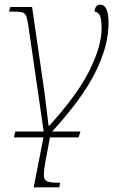

<svg xmlns="http://www.w3.org/2000/svg" viewBox="-20 -566 514 826"><path d="M40 25 46 0H168L102 -455Q98 -484 92.5 -497Q87 -510 75.5 -513Q64 -516 41 -516H19L24 -536H118L161 -240Q169 -190 176 -131.5Q183 -73 189 -25H192Q312 -157 364.5 -262Q417 -367 417 -443Q417 -490 407.5 -503Q398 -516 387 -516Q387 -530 394 -538Q401 -546 411 -546Q447 -546 447 -467Q447 -368 389.5 -253.5Q332 -139 204 0H326L318 25H195L174 136Q168 173 169 191Q170 209 183.5 214.5Q197 220 228 220H239L235 240H125L167 25Z"/></svg>

Font: Noto Serif Thin
Style: Italic
Weight: 100
Italic angle: -12°
Designer: Monotype Design Team
Foundry: Monotype Imaging Inc.
Version: Version 2.014; ttfautohint (v1.8.4.7-5d5b)